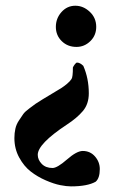

<svg xmlns="http://www.w3.org/2000/svg" viewBox="-20 -454 419 683"><path d="M322.3 -358.4Q322.3 -328.1 301.3 -307.6Q280.3 -287.1 252 -287.1Q220.7 -287.1 199.7 -307.6Q178.7 -328.1 178.7 -358.4Q178.7 -388.7 198.7 -411.1Q218.8 -433.6 248 -433.6Q276.4 -433.6 299.3 -412.1Q322.3 -390.6 322.3 -358.4ZM276.4 -219.7Q295.9 -174.8 295.9 -122.1Q295.9 -84 274.9 -59.1Q253.9 -34.2 217.8 -10.7Q114.3 57.6 114.3 96.7Q114.3 114.3 128.4 128.9Q142.6 143.6 167 143.6Q183.6 143.6 218.3 113.3Q252.9 83 274.4 83Q300.8 83 317.9 102.5Q335 122.1 335 147.5Q335 179.7 320.3 192.4Q291 209 232.4 209Q216.8 209 194.3 204.6Q171.9 200.2 142.6 187.5Q113.3 174.8 89.4 156.2Q65.4 137.7 48.3 106.4Q31.2 75.2 31.2 37.1Q31.2 19.5 34.7 3.9Q38.1 -11.7 47.4 -25.4Q56.6 -39.1 62.5 -47.9Q68.4 -56.6 85 -68.8Q101.6 -81.1 106.9 -85Q112.3 -88.9 132.3 -101.1Q152.3 -113.3 154.3 -114.3Q160.2 -118.2 175.3 -127Q190.4 -135.7 198.7 -141.1Q207 -146.5 217.8 -155.3Q228.5 -164.1 234.4 -172.9Q239.3 -179.7 239.3 -213.9Q241.2 -218.8 246.1 -225.1Q251 -231.4 253.9 -231.4Q264.6 -231.4 276.4 -219.7Z"/></svg>

Font: Crimson
Style: Bold
Weight: 700
Version: Version 0.8 ; ttfautohint (v1.00) -l 8 -r 50 -G 200 -x 14 -D